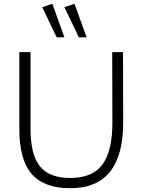

<svg xmlns="http://www.w3.org/2000/svg" viewBox="-20 -985 753 1013"><path d="M572 -710H629L630 -343Q631 -170 562 -81Q493 8 350 8Q213 8 147.5 -67Q82 -142 82 -304V-710H141V-307Q141 -169 190.5 -107.5Q240 -46 350 -46Q470 -46 522 -119Q574 -192 573 -344ZM396 -788 320 -947 373 -965 437 -788ZM279 -788 203 -947 256 -965 320 -788Z"/></svg>

Font: Livvic Light
Style: Regular
Weight: 300
Designer: Jacques Le Bailly, Baron von Fonthausen
Version: Version 1.001; ttfautohint (v1.8.2)